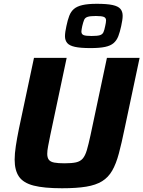

<svg xmlns="http://www.w3.org/2000/svg" viewBox="-20 -997 765 1025"><path d="M310.9 8Q214.8 8 159.7 -6.2Q104.6 -20.4 81.4 -54Q58.2 -87.6 58.2 -145Q58.2 -176.3 64.5 -217.7Q70.8 -259.2 81.2 -310.3L161.4 -688H335.9L248.4 -275.2Q241.4 -240 236.8 -216.2Q232.2 -192.4 232.2 -176Q232.2 -154.9 241 -143.8Q249.7 -132.7 270 -129Q290.2 -125.2 324.5 -125.2Q363.2 -125.2 385.8 -130.2Q408.4 -135.2 421.6 -150.4Q434.8 -165.7 443.7 -195.7Q452.5 -225.7 463.2 -275.2L550.8 -688H725.3L645.2 -310.3Q629.3 -232.6 614.5 -177.5Q599.8 -122.3 579 -86.2Q558.2 -50 525 -29.5Q491.8 -9 440.3 -0.5Q388.8 8 310.9 8ZM463.7 -740.3Q409.9 -740.3 380.2 -746.8Q350.5 -753.3 338.7 -767.5Q326.9 -781.8 326.9 -803.6Q326.9 -814.4 328.9 -828.1Q330.9 -841.8 334.5 -857.8Q341 -889.4 349.7 -912.3Q358.3 -935.1 374.6 -949.1Q390.8 -963.1 420.1 -969.9Q449.3 -976.7 497 -976.7Q551.1 -976.7 580.9 -970.2Q610.8 -963.7 622.8 -949.5Q634.8 -935.4 634.8 -912.7Q634.8 -901.2 632.6 -887.7Q630.4 -874.2 627 -857.7Q620.2 -826.1 611.6 -803.7Q602.9 -781.3 586.7 -767.1Q570.5 -752.9 541.1 -746.6Q511.8 -740.3 463.7 -740.3ZM469.1 -804.9Q500.2 -804.9 513.7 -809.2Q527.1 -813.5 532.3 -825.2Q537.5 -837 541.6 -858Q543.6 -867.3 544.9 -874.8Q546.2 -882.3 546.2 -888.2Q546.2 -901.5 534.9 -906.5Q523.6 -911.6 491.6 -911.6Q461.5 -911.6 447.7 -907Q433.9 -902.5 429.1 -890.8Q424.2 -879.1 419.1 -857.8Q417.5 -848.7 416 -841.5Q414.5 -834.4 414.5 -828.7Q414.5 -814.9 425.7 -809.9Q436.9 -804.9 469.1 -804.9Z"/></svg>

Font: Saira Thin
Style: Italic
Weight: 100
Italic angle: -12°
Designer: Hector Gatti with collaboration of the Omnibus-Type team
Foundry: Omnibus-Type
Version: Version 1.101